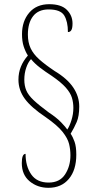

<svg xmlns="http://www.w3.org/2000/svg" viewBox="-20 -780 453 916"><path d="M211 116Q159 116 121.5 85Q84 54 84 -2Q84 -46 102 -46Q102 13 129 52Q156 91 212 91Q265 91 290.5 52Q316 13 316 -39Q316 -67 309.5 -93.5Q303 -120 278.5 -151Q254 -182 198 -221Q129 -267 98.5 -308.5Q68 -350 68 -400Q68 -433 79.5 -461.5Q91 -490 113 -515Q101 -534 93 -558.5Q85 -583 85 -617Q85 -679 119.5 -719.5Q154 -760 215 -760Q272 -760 299 -733Q326 -706 326 -668Q326 -646 320.5 -636.5Q315 -627 304 -627Q304 -677 286.5 -706Q269 -735 212 -735Q163 -735 138 -703Q113 -671 113 -615Q113 -578 126 -550Q139 -522 167.5 -496.5Q196 -471 241 -441Q301 -405 329.5 -362.5Q358 -320 358 -272Q358 -226 346 -198Q334 -170 317 -142Q328 -126 336 -103Q344 -80 344 -42Q344 31 308.5 73.5Q273 116 211 116ZM301 -162Q312 -178 321 -207Q330 -236 330 -265Q330 -291 323 -314Q316 -337 294 -362Q272 -387 227 -418Q196 -438 170.5 -457.5Q145 -477 128 -498Q114 -483 105 -456.5Q96 -430 96 -400Q96 -371 105.5 -348.5Q115 -326 140.5 -302Q166 -278 212 -244Q250 -219 272 -196Q294 -173 301 -162Z"/></svg>

Font: Noto Serif Tamil ExtraCondensed Thin
Style: Regular
Weight: 100
Width: 2
Designer: Indian Type Foundry, Tom Grace, and the Monotype Design Team
Foundry: Monotype Imaging Inc.
Version: Version 2.004; ttfautohint (v1.8.4.7-5d5b)